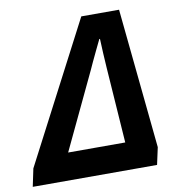

<svg xmlns="http://www.w3.org/2000/svg" viewBox="-131 -788 798 861"><g transform="rotate(-10 267.5 -357.5)"><path d="M-51 0 -34 -81 296 -715H468L532 -78L515 0ZM132 -124H392L368 -469Q366 -498 364 -535Q362 -572 361 -601H358Q349 -582 336 -555.5Q323 -529 312 -505Q301 -481 296 -470Z"/></g></svg>

Font: Noto Sans SemiCondensed
Style: Bold Italic
Weight: 700
Width: 4
Italic angle: -12°
Designer: Monotype Design Team
Foundry: Monotype Imaging Inc.
Version: Version 2.013; ttfautohint (v1.8.4.7-5d5b)